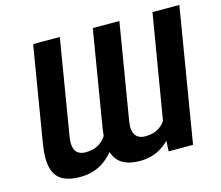

<svg xmlns="http://www.w3.org/2000/svg" viewBox="-104 -863 1158 1007"><g transform="rotate(-15 475.5 -359.5)"><path d="M701.2 -123.7 802.1 -727.5H948L827.4 0H695ZM739 -246.1 786.5 -247.1Q774.3 -173.3 741.5 -115.2Q708.7 -57.1 657 -23.7Q605.4 9.8 536.5 9.8Q481.2 9.8 444.4 -11.5Q407.5 -32.7 393.3 -80.7Q379.1 -128.6 392 -208.2L478 -727.5H622.3L536.3 -208.2Q530.4 -172.5 536.5 -150.4Q542.6 -128.2 558.6 -118.1Q574.5 -108 597.6 -108Q641.2 -108 670.2 -125.9Q699.1 -143.9 715.8 -175.2Q732.5 -206.5 739 -246.1ZM415.6 -246.1 464.1 -247.1Q451.9 -172.3 419.1 -114.2Q386.4 -56.1 334.4 -23.2Q282.4 9.8 212 9.8Q152.9 9.8 116.2 -11.5Q79.5 -32.7 67.3 -80.6Q55 -128.4 68.1 -208.2L154.1 -727.5H298.9L212.9 -208.2Q207.1 -171.7 213.3 -149.6Q219.5 -127.5 235.4 -117.7Q251.3 -108 273.3 -108Q316.9 -108 345.9 -125.8Q374.9 -143.7 391.9 -174.8Q408.9 -206 415.6 -246.1Z"/></g></svg>

Font: Inter
Style: Italic
Weight: 400
Italic angle: -9.3988°
Designer: Rasmus Andersson
Foundry: rsms
Version: Version 4.001;git-66647c0bb